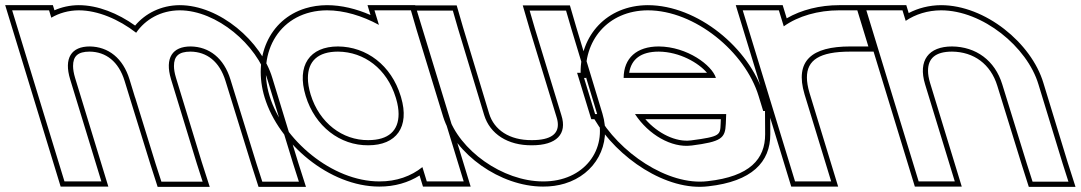

<svg xmlns="http://www.w3.org/2000/svg" viewBox="-200 -653 4188 744"><path d="M327.6 -526.1C363.1 -577.8 422.9 -612.5 496.1 -613C640.2 -613 796.2 -479 836.2 -345L935.5 -20L958.2 51H816.4L793.8 -19L693 -345C667.6 -428 610.5 -472 538.9 -473C468.1 -473 438.1 -428.6 462.5 -346.7L463 -345L484.4 -275L562.4 -20L585.2 51H425.4L402.8 -19L323.7 -275H323.4L302 -345C276.6 -428 219.5 -472 147.9 -473C76.6 -473 46.6 -428 72 -345L93.4 -275L171.4 -20L192.8 50H49.8L28.4 -20L-49.6 -275L-71 -345L-131.5 -543L-152.9 -613H-9.9L-1.2 -584.4C29.1 -602.2 65.1 -612.7 105.1 -613C179 -613 260.4 -578.1 327.6 -526.1ZM323.6 -553.9C257 -601.3 179.2 -633 105 -633C70.7 -632.8 38.7 -625.4 11 -613.1L4.9 -633H-179.9L35 70H219.8L91.1 -350.8C85.6 -369 83.1 -384.6 83.1 -397.3C83.1 -435.1 101.3 -453 147.7 -453C209.8 -452.1 259.5 -415.5 282.9 -339.2C290.2 -315.3 296.9 -293.9 304.9 -267.7C332.1 -179.7 357.3 -98.6 383.8 -13L410.8 71H612.7L581.5 -26L482.2 -350.8L481.7 -352.5C476.5 -369.8 474.1 -384.8 474.1 -397.1C474 -435.1 492.2 -453 538.7 -453C600.8 -452.1 650.5 -415.6 673.9 -339.1L774.8 -13L801.8 71H985.6L954.6 -26L855.3 -350.8C813 -492.8 651.3 -633 496 -633C423.9 -632.5 362.8 -600.8 323.6 -553.9Z M844.6 -281C792 -453 886.8 -612 1067.1 -613C1133.3 -613 1203.4 -591.8 1268.3 -556.6L1251.1 -613H1394.1L1415.5 -543L1494.5 -284.6L1495.6 -281L1575.4 -20L1596.8 50H1453.8L1436.8 -5.5C1393.5 29.4 1336.4 50.4 1269.8 50C1086.9 50 896.6 -111 844.6 -281ZM984.6 -281C1020.7 -163 1118 -89 1227 -90C1335.7 -90 1388.2 -160.8 1354.2 -275.7L1352.6 -281C1316.2 -400 1220.6 -472 1109.9 -473C1000.6 -473 948.2 -400 984.6 -281ZM825.5 -275.2C879.9 -97.1 1076.3 70 1269.7 70C1329.4 70.3 1382.8 54.2 1425.8 27L1439 70H1623.8L1408.9 -633H1224.1L1235.7 -594.8C1180.6 -618.9 1123.1 -633 1067 -633C1037.1 -632.8 1009.3 -628.6 983.7 -620.8C842.8 -577.7 778.6 -428.6 825.5 -275.2ZM1003.7 -286.8C996.5 -310.6 993.1 -331.9 993.1 -350.4C993.1 -416 1032.1 -453 1109.8 -453C1211.2 -452.1 1299.4 -386.7 1333.5 -275.2L1335.1 -269.9C1341.5 -248.3 1344.5 -228.5 1344.5 -211.4C1344.6 -146.9 1305.8 -110 1226.9 -110C1127.4 -109.1 1037.5 -176.3 1003.7 -286.8Z M1433.5 -543 1413.4 -612H1554.7L1574.9 -542L1676.2 -207C1698.5 -134 1767.5 -89 1861.5 -90C1956.9 -90 1998.5 -134 1975.5 -206L1975.2 -207L1872.5 -543L1852.4 -612H1993.4L2013.8 -542L2115.2 -207C2155.9 -74 2063.1 51 1904.3 50C1746.8 50 1578.5 -72 1536.5 -206L1536.2 -207ZM1414.3 -537.3 1517.4 -200.1C1562.5 -56.2 1737.9 70 1904.2 70C1934.3 70.2 1962.7 66.1 1988.4 58.3C2107.8 22.2 2170.9 -93.2 2134.4 -212.8L2033 -547.7L2008.4 -632H1825.7L1853.3 -537.3L1956.4 -200C1960.1 -188.6 1961.7 -178.9 1961.7 -170.3C1962 -135.7 1936.5 -110 1861.4 -110C1773.7 -109.1 1714.6 -149.9 1695.4 -212.8L1594.1 -547.7L1569.7 -632H1386.7Z M2216.6 -351H2574.2C2559.2 -400 2463.6 -472 2352.9 -473C2267.1 -473 2217 -428 2216.6 -351ZM2114.9 -211H2106L2084.6 -281L2063.2 -351H2070.9C2058.9 -494.4 2154.6 -612.1 2310.1 -613C2492.9 -613 2687.4 -452 2739.6 -281L2757.4 -223H2764.4L2764.9 -133C2765.2 -37 2705.9 31 2542.4 49C2388.1 68 2196.5 -63.3 2114.9 -211ZM2614 -211H2260.6C2312.8 -131 2402.4 -79.5 2478.3 -89H2479.5C2595.7 -104 2610.1 -117 2612.5 -173ZM2238.1 -371C2246.2 -423.2 2283 -453 2352.8 -453C2433.9 -452.3 2507.4 -408.9 2539.5 -371ZM2103.3 -191C2191.2 -41.8 2382.5 88.9 2544.7 68.9C2713.2 50.3 2785.3 -24.8 2784.9 -133.1L2784.3 -243H2772.2L2758.8 -286.8C2704 -466.1 2503.6 -633 2310 -633C2150.3 -632.1 2048.2 -514.6 2049.9 -371H2036.2L2091.2 -191ZM2593.2 -191 2592.5 -173.9C2590.6 -129.8 2592.4 -123.9 2478.2 -109H2477.1L2475.9 -108.8C2419.7 -101.9 2349.9 -134.9 2300.8 -191Z M2837.1 -550.9C2893.1 -591 2970.7 -613 3052.1 -613H3122.1L3164.9 -473H3094.9C2944.7 -473 2879 -417.6 2917.6 -287.5L2919.3 -282L2940.7 -212L2999.4 -20L3020.8 50H2880.8L2859.4 -20L2800.7 -212L2779.3 -282C2778.9 -283.2 2778.5 -284.5 2778.2 -285.7L2699.5 -543L2678.1 -613H2818.1ZM2848.5 -582 2832.9 -633H2651.1L2759 -279.9C2759.4 -278.6 2759.8 -277.3 2760.2 -276.2L2866 70H3047.8L2936.8 -293.2C2930 -315.9 2926.8 -335.9 2926.8 -352.6C2926.5 -419.7 2974.7 -453 3094.9 -453H3191.9L3136.9 -633H3052.1C2977.4 -633 2905.3 -615.1 2848.5 -582Z M3309.6 -572.2C3347.3 -597.6 3394.2 -612.7 3446.6 -613C3607.2 -613 3780.3 -472 3824 -326L3917.5 -20L3940.2 51H3801.2L3778.8 -19L3683.8 -326C3655.4 -419 3581.7 -472 3489.4 -473C3398.5 -473 3356.4 -419 3384.8 -326L3406.2 -256L3478.4 -20L3499.8 50H3359.8L3338.4 -20L3266.2 -256L3244.8 -326L3178.5 -543L3157.1 -613H3297.1ZM3321.2 -602.4 3311.9 -633H3130.1L3345 70H3526.8L3404 -331.8C3398.6 -349.5 3396.1 -365.1 3396.1 -378.4C3395.8 -426.2 3424.2 -453 3489.3 -453C3573.2 -452.1 3638.7 -405.3 3664.7 -320.1L3759.8 -13L3786.6 71H3967.6L3936.6 -26L3843.1 -331.8C3796.9 -486.4 3617.6 -633 3446.5 -633C3400.1 -632.7 3357.3 -621.3 3321.2 -602.4Z"/></svg>

Font: Nordica Plus
Style: NordicaClassicRgExtOpOblOl
Weight: 500
Version: Version 1.01